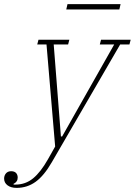

<svg xmlns="http://www.w3.org/2000/svg" viewBox="-132 -701 655 933"><path d="M-51 212Q-79 212 -95.5 199.5Q-112 187 -112 167Q-112 152 -103 141.5Q-94 131 -78 131Q-62 131 -54 139.5Q-46 148 -46 162Q-46 183 -67 193L-65 196H-57Q-8 196 29 165.5Q66 135 101 73L136 11L94 -485H49L55 -508H205L199 -485H129L164 -38H170L423 -485H353L359 -508H503L497 -485H452L120 87Q82 153 41 182.5Q0 212 -51 212ZM196 -681H454L448 -655H190Z"/></svg>

Font: IBM Plex Serif ExtLt
Style: Italic
Weight: 200
Italic angle: -14°
Designer: Mike Abbink, Paul van der Laan, Pieter van Rosmalen
Foundry: Bold Monday
Version: Version 3.001